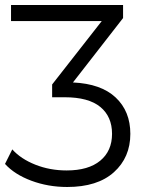

<svg xmlns="http://www.w3.org/2000/svg" viewBox="-42 -546 576 766"><path d="M249 -217Q361 -212 419.5 -157Q478 -102 478 -12Q478 82 412.5 141Q347 200 226 200Q150 200 83 175Q16 150 -22 108L7 50Q41 88 99 111Q157 134 224 134Q311 134 358 95Q405 56 405 -12Q405 -81 358 -119.5Q311 -158 216 -158H166V-209L364 -462H2V-526H449V-474Z"/></svg>

Font: mBank
Style: Regular
Weight: 400
Designer: Julieta Ulanovsky
Foundry: Julieta Ulanovsky
Version: Version 7.200;PS 007.200;hotconv 1.0.88;makeotf.lib2.5.64775